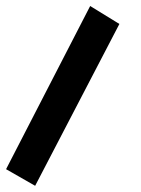

<svg xmlns="http://www.w3.org/2000/svg" viewBox="-82 -302 464 632"><path d="M-62 254.9 214.8 -282.2 311 -223.1 33.7 309.6Z"/></svg>

Font: Pinar-DS2-FD Bold
Style: Regular
Weight: 700
Designer: Amin Abedi
Version: Version 3.000